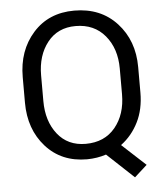

<svg xmlns="http://www.w3.org/2000/svg" viewBox="-57 -771 809 941"><g transform="rotate(-5 347.5 -301.0)"><path d="M343 -65.5Q435.5 -65.5 488.2 -129.2Q541 -193 541 -292.5V-419Q541 -517 487.8 -581Q434.5 -645 343 -645Q255 -645 204.5 -581Q154 -517 154 -419V-292.5Q154 -193.5 204.5 -129.5Q255 -65.5 343 -65.5ZM569 119 437 -4.5Q393 10 343 10.5Q217 10.5 140.2 -75.5Q63.5 -161.5 63.5 -292.5V-418Q63.5 -548.5 140.2 -634.8Q217 -721 343 -721Q473 -721 552.2 -634.8Q631.5 -548.5 631.5 -418V-292.5Q631.5 -210.5 600.2 -147.8Q569 -85 514.5 -44.5L631 63Z"/></g></svg>

Font: Roberto Sans
Style: Regular
Weight: 400
Designer: Google (font) & Cristiano Sobral (main changes)
Version: Version 1.500; ttfautohint (v1.8.4.7-5d5b-dirty)